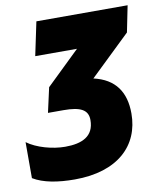

<svg xmlns="http://www.w3.org/2000/svg" viewBox="-84 -780 718 856"><g transform="rotate(-10 275.0 -352.0)"><path d="M186 10C381 10 485 -91 485 -236C485 -333 442 -397 345 -419L528 -595L552 -714H139L107 -562H296L144 -415L119 -303H189C265 -303 300 -286 300 -239C300 -165 245 -141 169 -141C112 -141 41 -160 -2 -192V-29C44 -1 110 10 186 10Z"/></g></svg>

Font: Noto Sans UI SemiCondensed Black
Style: Italic
Weight: 900
Width: 4
Italic angle: -372°
Designer: Monotype Design Team
Foundry: Monotype Imaging Inc.
Version: Version 1.901